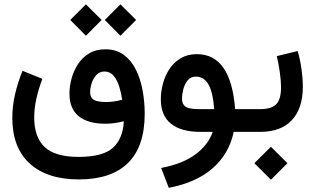

<svg xmlns="http://www.w3.org/2000/svg" viewBox="-20 -623 1489 907"><path d="M475.1 -528.8 548.8 -602.5 623 -528.8 548.8 -454.1ZM312 -528.8 385.7 -602.5 460 -528.8 385.7 -454.1ZM180.2 -250.5Q162.6 -204.6 152.1 -158.2Q141.6 -111.8 141.6 -68.8Q141.6 26.4 191.7 72.3Q241.7 118.2 350.6 118.2Q466.8 118.2 513.9 74.7Q561 31.2 564.9 -50.3Q543.5 -44.9 522.9 -41.7Q502.4 -38.6 477.5 -38.6Q395 -38.6 351.6 -74.2Q308.1 -109.9 308.1 -180.2Q308.1 -215.3 318.1 -252.2Q328.1 -289.1 348.6 -320.3Q369.1 -351.6 401.1 -370.8Q433.1 -390.1 477.5 -390.1Q529.3 -390.1 564.9 -363.8Q600.6 -337.4 622.3 -293.5Q644 -249.5 653.8 -195.3Q663.6 -141.1 663.6 -85.9Q663.6 69.3 584.5 147Q505.4 224.6 352.1 224.6Q203.1 224.6 120.6 149.7Q38.1 74.7 38.1 -66.4Q38.1 -121.1 51 -177.2Q64 -233.4 86.4 -288.6ZM557.1 -151.9Q552.7 -184.1 543 -214.8Q533.2 -245.6 516.4 -265.4Q499.5 -285.2 474.1 -285.2Q450.2 -285.2 435.1 -268.6Q419.9 -252 412.8 -229Q405.8 -206.1 405.8 -187Q405.8 -161.6 423.3 -151.4Q440.9 -141.1 481.9 -141.1Q518.1 -141.1 557.1 -151.9Z M1128.8 0V-107.4H1169.6V0ZM910.2 -367.2Q1070.8 -367.2 1090.8 -107.4H1139.2V0H1084Q1062.5 103 985.4 171.1Q908.2 239.3 777.3 264.2L741.2 170.4Q842.3 151.4 902.8 106.7Q963.4 62 984.9 0H927.2Q835.9 0 787.8 -38.6Q739.7 -77.1 739.7 -154.3Q739.7 -191.4 750 -229Q760.3 -266.6 781 -297.9Q801.8 -329.1 834 -348.1Q866.2 -367.2 910.2 -367.2ZM991.7 -107.4Q985.4 -190.9 963.6 -226.1Q941.9 -261.2 905.8 -261.2Q880.9 -261.2 866.5 -243.4Q852.1 -225.6 845.9 -201.2Q839.8 -176.8 839.8 -156.7Q839.8 -130.4 856.7 -118.9Q873.5 -107.4 922.4 -107.4Z M1410.6 -212.9Q1410.6 -111.8 1359.1 -55.9Q1307.6 0 1208 0H1149.9V-107.4H1208Q1261.7 -107.4 1284.7 -130.4Q1307.6 -153.3 1307.6 -211.4Q1307.6 -241.2 1301.8 -282Q1295.9 -322.8 1287.6 -357.9L1386.2 -381.8Q1397.9 -341.8 1404.3 -296.6Q1410.6 -251.5 1410.6 -212.9ZM1181.6 147.9 1259.8 70.3 1337.9 147.9 1259.8 226.1Z"/></svg>

Font: Vazir Medium FD-WOL
Style: Medium-FD-WOL
Weight: 500
Designer: Saber Rastikerdar
Foundry: Saber Rastikerdar
Version: Version 30.0.0